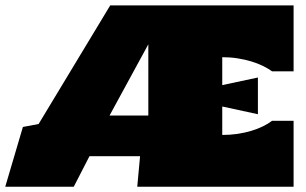

<svg xmlns="http://www.w3.org/2000/svg" viewBox="-37 -708 1159 728"><path d="M805.7 -385.3 940.9 -414.1V-274.9L805.7 -304.2V-196.3Q835.9 -196.3 863.8 -200.4Q891.6 -204.6 915.8 -211.9Q939.9 -219.2 960 -229Q980 -238.8 994.6 -250H1076.2V0H483.4L494.1 -115.7H302.2L242.7 0H-17.1L49.8 -226.6L109.4 -237.8L380.9 -687.5H1076.2V-437.5H994.6Q980 -448.2 960 -458Q939.9 -467.8 915.8 -475.1Q891.6 -482.4 863.8 -486.8Q835.9 -491.2 805.7 -491.2ZM378.4 -270H525.4V-540Z"/></svg>

Font: Holtwood One SC
Style: Regular
Weight: 400
Version: Version 1.000